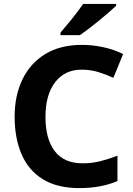

<svg xmlns="http://www.w3.org/2000/svg" viewBox="-20 -954 682 984"><path d="M398 -597Q312 -597 262.5 -532.5Q213 -468 213 -355Q213 -242 260.5 -179.5Q308 -117 404 -117Q451 -117 494.5 -128Q538 -139 582 -156V-26Q497 10 387 10Q273 10 199.5 -35.5Q126 -81 90.5 -163.5Q55 -246 55 -356Q55 -464 95 -547Q135 -630 212 -677Q289 -724 400 -724Q453 -724 507.5 -712.5Q562 -701 611 -677L561 -555Q525 -572 484.5 -584.5Q444 -597 398 -597ZM575 -924Q560 -910 537 -890Q514 -870 487 -848Q460 -826 434.5 -806.5Q409 -787 390 -774H290V-787Q306 -806 327.5 -831.5Q349 -857 370 -884.5Q391 -912 406 -934H575Z"/></svg>

Font: Noto Sans Meetei Mayek
Style: Bold
Weight: 700
Designer: Monotype Design Team and Neelakash Kshetrimayum
Foundry: Monotype Imaging Inc.
Version: Version 2.002; ttfautohint (v1.8.4.7-5d5b)